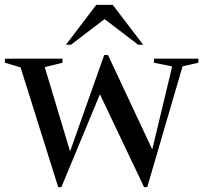

<svg xmlns="http://www.w3.org/2000/svg" viewBox="-22 -752 832 785"><path d="M682 -480.5 607.5 -495.5V-512H789V-495.5L724.5 -481L580 13H567L386.5 -366.5L229 13H216L62 -476.5L-2 -495.5V-512H233.5V-495.5L161 -477.5L264.5 -133L404 -527H419.5L600.5 -141ZM247.5 -569 371.5 -732H439L563.5 -569H543L405.5 -674L268 -569Z"/></svg>

Font: Newsreader 72pt
Style: Regular
Weight: 400
Designer: Hugues Gentile
Foundry: Production Type
Version: Version 1.003; ttfautohint (v1.8.3)